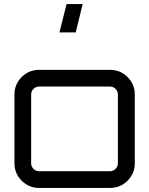

<svg xmlns="http://www.w3.org/2000/svg" viewBox="-20 -923 732 943"><path d="M172 -580H520Q571 -580 606.5 -544.5Q642 -509 642 -459V-121Q642 -71 606.5 -35.5Q571 0 520 0H172Q122 0 86.5 -35.5Q51 -71 51 -121V-459Q51 -509 86.5 -544.5Q122 -580 172 -580ZM520 -498H172Q156 -498 144.5 -486.5Q133 -475 133 -459V-121Q133 -105 144.5 -93.5Q156 -82 172 -82H520Q536 -82 547.5 -93.5Q559 -105 559 -121V-459Q559 -475 547.5 -486.5Q536 -498 520 -498ZM272 -764 307 -903H386L352 -764Z"/></svg>

Font: Orbitron
Style: Regular
Weight: 400
Designer: Matt McInerney
Foundry: Matt McInerney
Version: 1.000